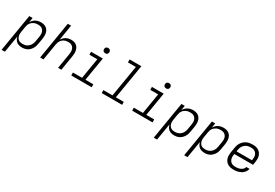

<svg xmlns="http://www.w3.org/2000/svg" viewBox="56 -1899 4687 3278"><g transform="rotate(30 2399.5 -260.0)"><path d="M-1 215 121 -520H186L171 -428Q184 -451 204 -471Q224 -491 247.5 -504Q271 -517 297.5 -522.5Q324 -528 349 -528Q378 -528 406 -521Q434 -514 455.5 -498Q477 -482 491 -458Q505 -434 510 -406.5Q515 -379 514.5 -350Q514 -321 509 -292L492 -192Q488 -167 480.5 -141.5Q473 -116 459 -92.5Q445 -69 425.5 -49Q406 -29 382 -16Q358 -3 331.5 2.5Q305 8 280 8Q251 8 223 1Q195 -6 173.5 -22.5Q152 -39 138.5 -63Q125 -87 119 -115L64 215ZM256 -50Q276 -50 296.5 -53.5Q317 -57 336.5 -66.5Q356 -76 372.5 -91Q389 -106 400.5 -124Q412 -142 419 -161.5Q426 -181 429 -202L446 -302Q449 -323 449.5 -344Q450 -365 445.5 -384.5Q441 -404 430 -421Q419 -438 403 -449.5Q387 -461 367 -465.5Q347 -470 326 -470Q306 -470 285.5 -466.5Q265 -463 246.5 -454.5Q228 -446 211 -432.5Q194 -419 182 -401.5Q170 -384 163.5 -364.5Q157 -345 154 -325L137 -225Q133 -204 132.5 -182Q132 -160 136.5 -140Q141 -120 151.5 -102Q162 -84 178 -72Q194 -60 214.5 -55Q235 -50 256 -50Z M635 0 756 -735H821L771 -429Q785 -452 804 -471.5Q823 -491 846 -504Q869 -517 894.5 -522.5Q920 -528 945 -528Q974 -528 1001.5 -521Q1029 -514 1050 -497.5Q1071 -481 1084 -457Q1097 -433 1102.5 -406Q1108 -379 1107 -350Q1106 -321 1101 -292L1053 0H988L1038 -302Q1041 -323 1041.5 -343.5Q1042 -364 1037.5 -383.5Q1033 -403 1023 -420Q1013 -437 997.5 -448.5Q982 -460 962.5 -465Q943 -470 922 -470Q902 -470 882 -466.5Q862 -463 843.5 -454.5Q825 -446 809 -432Q793 -418 781.5 -400.5Q770 -383 763.5 -364Q757 -345 754 -325L700 0Z M1651 0H1249L1248 -58H1428L1495 -462H1339V-520H1571L1494 -58H1650ZM1561 -618Q1548 -618 1537 -622.5Q1526 -627 1518.5 -636Q1511 -645 1509 -657.5Q1507 -670 1509 -683Q1510 -691 1515 -699.5Q1520 -708 1527.5 -713Q1535 -718 1543.5 -720Q1552 -722 1560 -722Q1573 -722 1584.5 -717.5Q1596 -713 1603 -704Q1610 -695 1612.5 -682.5Q1615 -670 1612 -657Q1611 -649 1606 -640.5Q1601 -632 1594 -627Q1587 -622 1578 -620Q1569 -618 1561 -618Z M2251 0H1849L1848 -58H2028L2131 -677H1975L1974 -735H2206L2094 -58H2250Z M2851 0H2449L2448 -58H2628L2695 -462H2539V-520H2771L2694 -58H2850ZM2761 -618Q2748 -618 2737 -622.5Q2726 -627 2718.5 -636Q2711 -645 2709 -657.5Q2707 -670 2709 -683Q2710 -691 2715 -699.5Q2720 -708 2727.5 -713Q2735 -718 2743.5 -720Q2752 -722 2760 -722Q2773 -722 2784.5 -717.5Q2796 -713 2803 -704Q2810 -695 2812.5 -682.5Q2815 -670 2812 -657Q2811 -649 2806 -640.5Q2801 -632 2794 -627Q2787 -622 2778 -620Q2769 -618 2761 -618Z M2999 215 3121 -520H3186L3171 -428Q3184 -451 3204 -471Q3224 -491 3247.5 -504Q3271 -517 3297.5 -522.5Q3324 -528 3349 -528Q3378 -528 3406 -521Q3434 -514 3455.5 -498Q3477 -482 3491 -458Q3505 -434 3510 -406.5Q3515 -379 3514.5 -350Q3514 -321 3509 -292L3492 -192Q3488 -167 3480.5 -141.5Q3473 -116 3459 -92.5Q3445 -69 3425.5 -49Q3406 -29 3382 -16Q3358 -3 3331.5 2.5Q3305 8 3280 8Q3251 8 3223 1Q3195 -6 3173.5 -22.5Q3152 -39 3138.5 -63Q3125 -87 3119 -115L3064 215ZM3256 -50Q3276 -50 3296.5 -53.5Q3317 -57 3336.5 -66.5Q3356 -76 3372.5 -91Q3389 -106 3400.5 -124Q3412 -142 3419 -161.5Q3426 -181 3429 -202L3446 -302Q3449 -323 3449.5 -344Q3450 -365 3445.5 -384.5Q3441 -404 3430 -421Q3419 -438 3403 -449.5Q3387 -461 3367 -465.5Q3347 -470 3326 -470Q3306 -470 3285.5 -466.5Q3265 -463 3246.5 -454.5Q3228 -446 3211 -432.5Q3194 -419 3182 -401.5Q3170 -384 3163.5 -364.5Q3157 -345 3154 -325L3137 -225Q3133 -204 3132.5 -182Q3132 -160 3136.5 -140Q3141 -120 3151.5 -102Q3162 -84 3178 -72Q3194 -60 3214.5 -55Q3235 -50 3256 -50Z M3599 215 3721 -520H3786L3771 -428Q3784 -451 3804 -471Q3824 -491 3847.5 -504Q3871 -517 3897.5 -522.5Q3924 -528 3949 -528Q3978 -528 4006 -521Q4034 -514 4055.5 -498Q4077 -482 4091 -458Q4105 -434 4110 -406.5Q4115 -379 4114.5 -350Q4114 -321 4109 -292L4092 -192Q4088 -167 4080.5 -141.5Q4073 -116 4059 -92.5Q4045 -69 4025.5 -49Q4006 -29 3982 -16Q3958 -3 3931.5 2.5Q3905 8 3880 8Q3851 8 3823 1Q3795 -6 3773.5 -22.5Q3752 -39 3738.5 -63Q3725 -87 3719 -115L3664 215ZM3856 -50Q3876 -50 3896.5 -53.5Q3917 -57 3936.5 -66.5Q3956 -76 3972.5 -91Q3989 -106 4000.5 -124Q4012 -142 4019 -161.5Q4026 -181 4029 -202L4046 -302Q4049 -323 4049.5 -344Q4050 -365 4045.5 -384.5Q4041 -404 4030 -421Q4019 -438 4003 -449.5Q3987 -461 3967 -465.5Q3947 -470 3926 -470Q3906 -470 3885.5 -466.5Q3865 -463 3846.5 -454.5Q3828 -446 3811 -432.5Q3794 -419 3782 -401.5Q3770 -384 3763.5 -364.5Q3757 -345 3754 -325L3737 -225Q3733 -204 3732.5 -182Q3732 -160 3736.5 -140Q3741 -120 3751.5 -102Q3762 -84 3778 -72Q3794 -60 3814.5 -55Q3835 -50 3856 -50Z M4451 8Q4420 8 4390 2Q4360 -4 4335.5 -18.5Q4311 -33 4293.5 -56Q4276 -79 4267.5 -107Q4259 -135 4259 -166Q4259 -197 4264 -228L4281 -328Q4285 -355 4294.5 -382Q4304 -409 4321.5 -433.5Q4339 -458 4362 -477Q4385 -496 4411.5 -507.5Q4438 -519 4466 -523.5Q4494 -528 4521 -528Q4552 -528 4582 -522.5Q4612 -517 4636.5 -502Q4661 -487 4679 -464Q4697 -441 4705.5 -413Q4714 -385 4714 -354Q4714 -323 4709 -292L4699 -231H4330L4328 -219Q4324 -197 4324 -175Q4324 -153 4329.5 -133.5Q4335 -114 4346.5 -97Q4358 -80 4375 -69Q4392 -58 4413 -54Q4434 -50 4456 -50Q4472 -50 4487.5 -51.5Q4503 -53 4519.5 -56.5Q4536 -60 4551.5 -67Q4567 -74 4581 -85Q4595 -96 4604.5 -110.5Q4614 -125 4618 -141H4682Q4677 -117 4664.5 -94.5Q4652 -72 4633.5 -54Q4615 -36 4592.5 -24Q4570 -12 4546 -4.5Q4522 3 4498 5.5Q4474 8 4451 8ZM4340 -289H4644L4646 -301Q4649 -323 4649.5 -344.5Q4650 -366 4645 -386Q4640 -406 4628.5 -422.5Q4617 -439 4600.5 -450Q4584 -461 4563.5 -465.5Q4543 -470 4522 -470Q4501 -470 4480 -466.5Q4459 -463 4439 -454Q4419 -445 4402.5 -430.5Q4386 -416 4373.5 -397.5Q4361 -379 4354.5 -359Q4348 -339 4345 -319Z"/></g></svg>

Font: Iosevka Light Extended Oblique
Style: Regular
Weight: 300
Width: 7
Italic angle: -9°
Monospace: yes
Designer: Belleve Invis
Foundry: Belleve Invis
Version: Version 32.5.0; ttfautohint (v1.8.4)